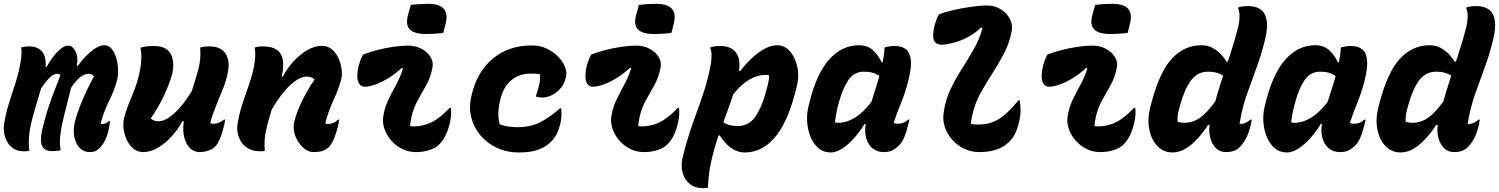

<svg xmlns="http://www.w3.org/2000/svg" viewBox="-21 -790 7886 1010"><path d="M90 -540Q108 -546 129 -546Q226 -546 219 -438H224Q250 -485 281 -517.5Q312 -550 339 -550Q360 -550 376 -520Q392 -490 383 -443H388Q419 -487 458 -519.5Q497 -552 528 -552Q551 -552 566.5 -533Q582 -514 590.5 -485Q599 -456 600 -425Q601 -394 595 -369Q580 -313 553 -259.5Q526 -206 511 -150Q510 -147 509.5 -144Q509 -141 509 -138H519Q525 -138 534 -141Q543 -144 551 -153H557Q557 -136 551 -109Q537 -45 503 -11Q492 0 480.5 5Q469 10 450 10Q420 10 399 -11Q378 -32 370.5 -67.5Q363 -103 372 -145Q383 -193 410 -257Q437 -321 473 -388Q463 -402 447 -402Q400 -402 353 -328Q332 -245 317 -185.5Q302 -126 296.5 -81.5Q291 -37 298 0Q280 5 255 5Q213 5 200.5 -22.5Q188 -50 201 -107Q212 -155 225 -197.5Q238 -240 255.5 -287Q273 -334 297 -395Q290 -402 280 -402Q262 -402 241 -382Q220 -362 195 -325Q177 -262 160.5 -208Q144 -154 135.5 -103Q127 -52 133 3Q120 6 107 6Q71 6 49 -9Q27 -24 15.5 -46.5Q4 -69 0.5 -92.5Q-3 -116 0 -134Q8 -187 23.5 -238Q39 -289 56 -339.5Q73 -390 83 -441Q88 -466 91 -492.5Q94 -519 90 -540Z M718 -539Q730 -544 749.5 -546Q769 -548 789 -548Q857 -548 878.5 -503.5Q900 -459 883 -394Q871 -351 843.5 -291Q816 -231 772 -167Q787 -152 814 -152Q849 -152 895.5 -193.5Q942 -235 988 -311Q1008 -372 1022.5 -426Q1037 -480 1032 -540Q1053 -546 1080 -546Q1122 -546 1145 -529Q1168 -512 1176 -486Q1184 -460 1181 -432Q1174 -374 1148.5 -314.5Q1123 -255 1103 -201Q1091 -172 1085 -142Q1093 -139 1103 -139Q1131 -139 1157 -161H1163Q1162 -144 1155 -119Q1147 -88 1140 -70Q1133 -52 1125 -38Q1112 -14 1086 -2Q1060 10 1028 10Q998 10 977 -12Q956 -34 947.5 -70.5Q939 -107 946 -152H938Q916 -110 882.5 -73Q849 -36 810 -13Q771 10 732 10Q703 10 681 -8Q659 -26 646 -54Q633 -82 629 -113Q625 -144 632 -170Q647 -225 669.5 -276.5Q692 -328 707 -383Q731 -473 718 -539Z M1319 -540Q1337 -546 1361 -546Q1432 -546 1455.5 -506.5Q1479 -467 1461 -387H1467Q1489 -430 1522.5 -466.5Q1556 -503 1595 -526Q1634 -549 1673 -549Q1702 -549 1724 -531Q1746 -513 1759 -485Q1772 -457 1776 -426Q1780 -395 1773 -369Q1757 -313 1734 -264.5Q1711 -216 1695 -160Q1694 -156 1692.5 -150.5Q1691 -145 1690 -140Q1694 -139 1697.5 -138.5Q1701 -138 1705 -138Q1716 -138 1729.5 -142.5Q1743 -147 1757 -161H1763Q1762 -144 1755 -119Q1747 -88 1738.5 -67Q1730 -46 1722 -33Q1708 -11 1687 -0.5Q1666 10 1628 10Q1599 10 1572.5 -14.5Q1546 -39 1532.5 -75Q1519 -111 1526 -145Q1537 -194 1565.5 -254Q1594 -314 1634 -372Q1619 -387 1591 -387Q1554 -387 1505 -341.5Q1456 -296 1408 -213Q1390 -156 1378.5 -104.5Q1367 -53 1372 3Q1363 6 1352 6Q1311 6 1285 -9Q1259 -24 1246 -46.5Q1233 -69 1229 -92.5Q1225 -116 1228 -134Q1236 -187 1252.5 -238Q1269 -289 1287 -339.5Q1305 -390 1315 -441Q1320 -466 1321.5 -492.5Q1323 -519 1319 -540Z M1889 -503Q1919 -515 1960.5 -526Q2002 -537 2046 -543.5Q2090 -550 2127 -550Q2164 -550 2195 -534Q2226 -518 2243 -491.5Q2260 -465 2254 -435Q2245 -386 2223 -345.5Q2201 -305 2178 -265Q2155 -225 2144 -177Q2141 -164 2139 -151Q2137 -138 2136 -127Q2141 -126 2145.5 -125.5Q2150 -125 2154 -125Q2203 -125 2247.5 -146Q2292 -167 2345 -223H2351Q2353 -207 2352 -186.5Q2351 -166 2344 -137Q2325 -62 2286 -27Q2269 -11 2237.5 -0.5Q2206 10 2166 10Q2127 10 2093.5 -7Q2060 -24 2036 -52Q2012 -80 2001 -113Q1990 -146 1995 -177Q2002 -224 2021.5 -264.5Q2041 -305 2063 -345Q2085 -385 2099 -430L2093 -433Q2044 -388 1990 -361Q1936 -334 1898 -334Q1872 -334 1862.5 -362Q1853 -390 1866 -445Q1870 -459 1875 -473Q1880 -487 1889 -503ZM2140 -764Q2162 -767 2186.5 -768.5Q2211 -770 2230 -770Q2348 -770 2324 -669L2311 -617Q2289 -614 2265.5 -612.5Q2242 -611 2222 -611Q2158 -611 2134.5 -635.5Q2111 -660 2126 -714Z M2777 -551Q2819 -551 2853.5 -535Q2888 -519 2912 -495Q2938 -470 2950 -440.5Q2962 -411 2957 -390L2954 -377Q2944 -335 2907.5 -306Q2871 -277 2829 -277Q2814 -277 2799 -282V-288Q2825 -361 2819 -400Q2798 -403 2771 -403Q2710 -403 2667.5 -367Q2625 -331 2610 -262L2608 -253Q2601 -223 2600.5 -193.5Q2600 -164 2608 -136Q2629 -128 2651.5 -124.5Q2674 -121 2699 -121Q2772 -121 2822 -147.5Q2872 -174 2925 -220H2931Q2933 -201 2932.5 -180.5Q2932 -160 2927 -141Q2917 -101 2903 -77Q2889 -53 2866 -34Q2842 -13 2804.5 -0.5Q2767 12 2710 12Q2644 12 2591.5 -13Q2539 -38 2505 -79.5Q2471 -121 2458 -172.5Q2445 -224 2457 -277L2459 -286Q2487 -411 2570.5 -481Q2654 -551 2777 -551Z M3089 -503Q3119 -515 3160.5 -526Q3202 -537 3246 -543.5Q3290 -550 3327 -550Q3364 -550 3395 -534Q3426 -518 3443 -491.5Q3460 -465 3454 -435Q3445 -386 3423 -345.5Q3401 -305 3378 -265Q3355 -225 3344 -177Q3341 -164 3339 -151Q3337 -138 3336 -127Q3341 -126 3345.5 -125.5Q3350 -125 3354 -125Q3403 -125 3447.5 -146Q3492 -167 3545 -223H3551Q3553 -207 3552 -186.5Q3551 -166 3544 -137Q3525 -62 3486 -27Q3469 -11 3437.5 -0.5Q3406 10 3366 10Q3327 10 3293.5 -7Q3260 -24 3236 -52Q3212 -80 3201 -113Q3190 -146 3195 -177Q3202 -224 3221.5 -264.5Q3241 -305 3263 -345Q3285 -385 3299 -430L3293 -433Q3244 -388 3190 -361Q3136 -334 3098 -334Q3072 -334 3062.5 -362Q3053 -390 3066 -445Q3070 -459 3075 -473Q3080 -487 3089 -503ZM3340 -764Q3362 -767 3386.5 -768.5Q3411 -770 3430 -770Q3548 -770 3524 -669L3511 -617Q3489 -614 3465.5 -612.5Q3442 -611 3422 -611Q3358 -611 3334.5 -635.5Q3311 -660 3326 -714Z M3714 -540Q3728 -545 3741.5 -546.5Q3755 -548 3771 -548Q3801 -548 3824.5 -536Q3848 -524 3860.5 -496Q3873 -468 3867 -419L3873 -416Q3901 -453 3934 -484Q3967 -515 4001.5 -533.5Q4036 -552 4067 -552Q4107 -552 4135 -519.5Q4163 -487 4173.5 -436Q4184 -385 4169 -329L4162 -302Q4119 -139 4052 -63.5Q3985 12 3897 12Q3866 12 3840 -2.5Q3814 -17 3795.5 -38Q3777 -59 3765 -78L3759 -77Q3737 -14 3721.5 53.5Q3706 121 3703 197Q3691 200 3676 200Q3635 200 3607.5 177.5Q3580 155 3570 119Q3560 83 3569 42Q3586 -29 3605.5 -88.5Q3625 -148 3645.5 -203.5Q3666 -259 3684.5 -316.5Q3703 -374 3716 -441Q3721 -465 3722 -492.5Q3723 -520 3714 -540ZM4005 -396Q3963 -396 3921 -371.5Q3879 -347 3836 -294Q3824 -256 3810.5 -219.5Q3797 -183 3784 -147Q3812 -127 3859 -127Q3915 -127 3948 -170.5Q3981 -214 4004 -293L4009 -310Q4026 -369 4025 -394Q4020 -395 4015 -395.5Q4010 -396 4005 -396Z M4497 -552Q4544 -552 4572.5 -524.5Q4601 -497 4617 -462H4622Q4626 -482 4629 -503Q4632 -524 4632 -540Q4656 -548 4687 -548Q4721 -548 4743 -532Q4765 -516 4770 -477Q4775 -438 4758 -369Q4742 -305 4719 -249Q4696 -193 4680 -144Q4689 -139 4703 -139Q4716 -139 4729 -143.5Q4742 -148 4757 -161H4763Q4762 -154 4759.5 -146Q4757 -138 4755 -129Q4748 -98 4737 -71Q4726 -44 4712 -29Q4694 -10 4675.5 0Q4657 10 4628 10Q4592 10 4568.5 -10Q4545 -30 4535.5 -64Q4526 -98 4533 -138H4527Q4502 -97 4471.5 -63Q4441 -29 4409.5 -8.5Q4378 12 4349 12Q4311 12 4284.5 -10.5Q4258 -33 4243 -69.5Q4228 -106 4225 -147.5Q4222 -189 4231 -227L4238 -255Q4276 -406 4342.5 -479Q4409 -552 4497 -552ZM4371 -146Q4376 -145 4380.5 -144.5Q4385 -144 4389 -144Q4432 -144 4475.5 -170.5Q4519 -197 4563 -254Q4573 -287 4584 -320.5Q4595 -354 4605 -390Q4574 -413 4524 -413Q4473 -413 4443 -370.5Q4413 -328 4393 -255L4388 -237Q4381 -211 4377 -188Q4373 -165 4371 -146Z M4918 -714Q4947 -726 4992 -736.5Q5037 -747 5086 -754Q5135 -761 5173 -761Q5211 -761 5242.5 -742Q5274 -723 5290.5 -692.5Q5307 -662 5301 -627Q5290 -566 5261.5 -511Q5233 -456 5199 -403.5Q5165 -351 5136 -298Q5107 -245 5094 -186Q5091 -174 5089 -162Q5087 -150 5086 -139Q5096 -136 5107 -135.5Q5118 -135 5128 -135Q5167 -135 5199.5 -147Q5232 -159 5265 -187Q5298 -215 5337 -263H5343Q5347 -239 5347.5 -210.5Q5348 -182 5340 -150Q5330 -106 5315 -79.5Q5300 -53 5275 -33Q5224 10 5131 10Q5087 10 5050 -8Q5013 -26 4987 -56Q4961 -86 4949 -122.5Q4937 -159 4943 -197Q4952 -263 4978.5 -319Q5005 -375 5038 -426.5Q5071 -478 5101 -530.5Q5131 -583 5147 -641L5140 -646Q5107 -613 5067 -593Q5027 -573 4991 -564Q4955 -555 4932 -555Q4902 -555 4892 -578Q4882 -601 4895 -656Q4899 -670 4904 -684Q4909 -698 4918 -714Z M5489 -503Q5519 -515 5560.5 -526Q5602 -537 5646 -543.5Q5690 -550 5727 -550Q5764 -550 5795 -534Q5826 -518 5843 -491.5Q5860 -465 5854 -435Q5845 -386 5823 -345.5Q5801 -305 5778 -265Q5755 -225 5744 -177Q5741 -164 5739 -151Q5737 -138 5736 -127Q5741 -126 5745.5 -125.5Q5750 -125 5754 -125Q5803 -125 5847.5 -146Q5892 -167 5945 -223H5951Q5953 -207 5952 -186.5Q5951 -166 5944 -137Q5925 -62 5886 -27Q5869 -11 5837.5 -0.5Q5806 10 5766 10Q5727 10 5693.5 -7Q5660 -24 5636 -52Q5612 -80 5601 -113Q5590 -146 5595 -177Q5602 -224 5621.5 -264.5Q5641 -305 5663 -345Q5685 -385 5699 -430L5693 -433Q5644 -388 5590 -361Q5536 -334 5498 -334Q5472 -334 5462.5 -362Q5453 -390 5466 -445Q5470 -459 5475 -473Q5480 -487 5489 -503ZM5740 -764Q5762 -767 5786.5 -768.5Q5811 -770 5830 -770Q5948 -770 5924 -669L5911 -617Q5889 -614 5865.5 -612.5Q5842 -611 5822 -611Q5758 -611 5734.5 -635.5Q5711 -660 5726 -714Z M6298 -552Q6331 -552 6356.5 -538.5Q6382 -525 6401 -505Q6420 -485 6431 -466H6438Q6452 -509 6466 -554Q6480 -599 6493 -651Q6499 -675 6499.5 -702.5Q6500 -730 6491 -750Q6505 -755 6518.5 -756.5Q6532 -758 6548 -758Q6583 -758 6608 -742Q6633 -726 6641.5 -687Q6650 -648 6633 -579Q6614 -502 6588.5 -433Q6563 -364 6539.5 -297.5Q6516 -231 6503 -159Q6501 -149 6500.5 -145Q6500 -141 6500 -139Q6502 -138 6506 -138Q6531 -138 6557 -161H6563Q6562 -144 6555 -119Q6547 -88 6536.5 -67Q6526 -46 6512 -29Q6495 -7 6475 1.5Q6455 10 6428 10Q6397 10 6376.5 -9.5Q6356 -29 6346.5 -61.5Q6337 -94 6342 -133H6334Q6309 -94 6279 -61Q6249 -28 6215.5 -8Q6182 12 6147 12Q6100 12 6068 -21Q6036 -54 6025 -107.5Q6014 -161 6029 -222L6036 -249Q6079 -413 6144.5 -482.5Q6210 -552 6298 -552ZM6174 -149Q6194 -144 6209 -144Q6254 -144 6292 -171Q6330 -198 6372 -257Q6382 -294 6392.5 -327Q6403 -360 6413 -392Q6382 -413 6335 -413Q6280 -413 6246.5 -370Q6213 -327 6190 -247L6185 -230Q6177 -203 6174.5 -183Q6172 -163 6174 -149Z M6897 -552Q6944 -552 6972.5 -524.5Q7001 -497 7017 -462H7022Q7026 -482 7029 -503Q7032 -524 7032 -540Q7056 -548 7087 -548Q7121 -548 7143 -532Q7165 -516 7170 -477Q7175 -438 7158 -369Q7142 -305 7119 -249Q7096 -193 7080 -144Q7089 -139 7103 -139Q7116 -139 7129 -143.5Q7142 -148 7157 -161H7163Q7162 -154 7159.5 -146Q7157 -138 7155 -129Q7148 -98 7137 -71Q7126 -44 7112 -29Q7094 -10 7075.5 0Q7057 10 7028 10Q6992 10 6968.5 -10Q6945 -30 6935.5 -64Q6926 -98 6933 -138H6927Q6902 -97 6871.5 -63Q6841 -29 6809.5 -8.5Q6778 12 6749 12Q6711 12 6684.5 -10.5Q6658 -33 6643 -69.5Q6628 -106 6625 -147.5Q6622 -189 6631 -227L6638 -255Q6676 -406 6742.5 -479Q6809 -552 6897 -552ZM6771 -146Q6776 -145 6780.5 -144.5Q6785 -144 6789 -144Q6832 -144 6875.5 -170.5Q6919 -197 6963 -254Q6973 -287 6984 -320.5Q6995 -354 7005 -390Q6974 -413 6924 -413Q6873 -413 6843 -370.5Q6813 -328 6793 -255L6788 -237Q6781 -211 6777 -188Q6773 -165 6771 -146Z M7498 -552Q7531 -552 7556.5 -538.5Q7582 -525 7601 -505Q7620 -485 7631 -466H7638Q7652 -509 7666 -554Q7680 -599 7693 -651Q7699 -675 7699.5 -702.5Q7700 -730 7691 -750Q7705 -755 7718.5 -756.5Q7732 -758 7748 -758Q7783 -758 7808 -742Q7833 -726 7841.5 -687Q7850 -648 7833 -579Q7814 -502 7788.5 -433Q7763 -364 7739.5 -297.5Q7716 -231 7703 -159Q7701 -149 7700.5 -145Q7700 -141 7700 -139Q7702 -138 7706 -138Q7731 -138 7757 -161H7763Q7762 -144 7755 -119Q7747 -88 7736.5 -67Q7726 -46 7712 -29Q7695 -7 7675 1.5Q7655 10 7628 10Q7597 10 7576.5 -9.5Q7556 -29 7546.5 -61.5Q7537 -94 7542 -133H7534Q7509 -94 7479 -61Q7449 -28 7415.5 -8Q7382 12 7347 12Q7300 12 7268 -21Q7236 -54 7225 -107.5Q7214 -161 7229 -222L7236 -249Q7279 -413 7344.5 -482.5Q7410 -552 7498 -552ZM7374 -149Q7394 -144 7409 -144Q7454 -144 7492 -171Q7530 -198 7572 -257Q7582 -294 7592.5 -327Q7603 -360 7613 -392Q7582 -413 7535 -413Q7480 -413 7446.5 -370Q7413 -327 7390 -247L7385 -230Q7377 -203 7374.5 -183Q7372 -163 7374 -149Z"/></svg>

Font: Recursive Mn Csl St XBd
Style: Italic
Weight: 800
Italic angle: -15°
Monospace: yes
Version: Version 1.079;hotconv 1.0.112;makeotfexe 2.5.65598; ttfautoh